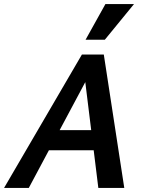

<svg xmlns="http://www.w3.org/2000/svg" viewBox="-39 -927 697 947"><path d="M446 0 373 -592H419L103 0H-19L365 -658H473L574 0ZM133 -186 188 -285H458L487 -186ZM383 -731 481 -907H622L478 -731Z"/></svg>

Font: Ysabeau
Style: Bold Italic
Weight: 700
Italic angle: -12°
Designer: Christian Thalmann (Catharsis Fonts)
Version: Version 2.002